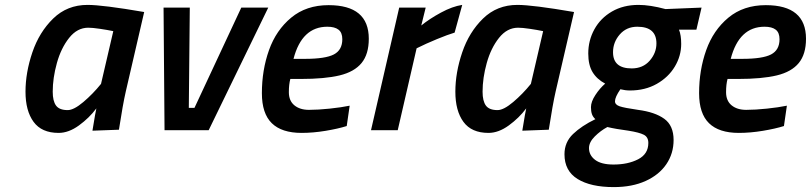

<svg xmlns="http://www.w3.org/2000/svg" viewBox="-20 -531 3307 783"><path d="M84 -157Q84 -235 112 -317.5Q140 -400 197 -455.5Q254 -511 337 -511Q399 -511 568 -482L493 -158Q481 -106 465 -2L357 2Q370 -78 373 -89Q344 -50 302 -19.5Q260 11 219 11Q150 11 117 -34Q84 -79 84 -157ZM392 -189 442 -404Q418 -409 387.5 -413.5Q357 -418 340 -418Q295 -418 262 -376.5Q229 -335 212 -274Q195 -213 195 -157Q195 -119 208.5 -100.5Q222 -82 256 -82Q281 -82 320 -115Q359 -148 392 -189Z M647 -500H754L750 -91H773L964 -500H1074L831 0H651Z M1048 -151Q1048 -245 1077 -326.5Q1106 -408 1167.5 -459Q1229 -510 1320 -510Q1484 -510 1484 -373Q1484 -310 1454.5 -274Q1425 -238 1365 -223.5Q1305 -209 1206 -209H1164Q1158 -187 1158 -155Q1158 -120 1180.5 -101.5Q1203 -83 1240 -83Q1277 -83 1324.5 -88Q1372 -93 1406 -100L1394 -17Q1359 -6 1308 2.5Q1257 11 1210 11Q1129 11 1088.5 -28.5Q1048 -68 1048 -151ZM1224 -291Q1307 -291 1341.5 -309Q1376 -327 1376 -371Q1376 -398 1360.5 -410Q1345 -422 1315 -422Q1211 -422 1177 -291Z M1608 -500H1716L1698 -427Q1731 -454 1778 -479.5Q1825 -505 1865 -511L1834 -398Q1807 -390 1762 -371.5Q1717 -353 1679 -334L1602 0H1493Z M1837 -157Q1837 -235 1865 -317.5Q1893 -400 1950 -455.5Q2007 -511 2090 -511Q2152 -511 2321 -482L2246 -158Q2234 -106 2218 -2L2110 2Q2123 -78 2126 -89Q2097 -50 2055 -19.5Q2013 11 1972 11Q1903 11 1870 -34Q1837 -79 1837 -157ZM2145 -189 2195 -404Q2171 -409 2140.5 -413.5Q2110 -418 2093 -418Q2048 -418 2015 -376.5Q1982 -335 1965 -274Q1948 -213 1948 -157Q1948 -119 1961.5 -100.5Q1975 -82 2009 -82Q2034 -82 2073 -115Q2112 -148 2145 -189Z M2282 98Q2282 49 2317 15.5Q2352 -18 2408 -45Q2398 -54 2394 -65.5Q2390 -77 2390 -94Q2390 -116 2408 -143.5Q2426 -171 2448 -190Q2414 -208 2396.5 -237Q2379 -266 2379 -313Q2379 -366 2404 -411.5Q2429 -457 2475.5 -484Q2522 -511 2584 -511Q2631 -511 2694 -494L2841 -500L2820 -410H2749Q2758 -388 2758 -352Q2758 -303 2732 -259.5Q2706 -216 2658.5 -189Q2611 -162 2549 -162Q2530 -162 2510 -167Q2488 -135 2488 -118Q2488 -104 2507 -97.5Q2526 -91 2582 -83Q2651 -74 2689 -46.5Q2727 -19 2727 40Q2727 95 2697.5 138.5Q2668 182 2613 207Q2558 232 2483 232Q2389 232 2335.5 199Q2282 166 2282 98ZM2657 -354Q2657 -422 2579 -422Q2535 -422 2507.5 -390.5Q2480 -359 2480 -318Q2480 -252 2556 -252Q2602 -252 2629.5 -283.5Q2657 -315 2657 -354ZM2624 52Q2624 28 2605.5 18.5Q2587 9 2543 2Q2490 -5 2457 -13Q2429 2 2405.5 25.5Q2382 49 2382 73Q2382 102 2407 121Q2432 140 2482 140Q2541 140 2582.5 118.5Q2624 97 2624 52Z M2831 -151Q2831 -245 2860 -326.5Q2889 -408 2950.5 -459Q3012 -510 3103 -510Q3267 -510 3267 -373Q3267 -310 3237.5 -274Q3208 -238 3148 -223.5Q3088 -209 2989 -209H2947Q2941 -187 2941 -155Q2941 -120 2963.5 -101.5Q2986 -83 3023 -83Q3060 -83 3107.5 -88Q3155 -93 3189 -100L3177 -17Q3142 -6 3091 2.5Q3040 11 2993 11Q2912 11 2871.5 -28.5Q2831 -68 2831 -151ZM3007 -291Q3090 -291 3124.5 -309Q3159 -327 3159 -371Q3159 -398 3143.5 -410Q3128 -422 3098 -422Q2994 -422 2960 -291Z"/></svg>

Font: Cairo SemiBold
Style: Italic
Weight: 600
Italic angle: -13°
Designer: Mohamed Gaber, Accademia di Belle Arti di Urbino and others
Foundry: Kief Type Foundry, Accademia di Belle Arti di Urbino and others
Version: Version 3.011